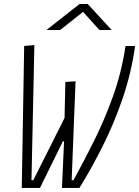

<svg xmlns="http://www.w3.org/2000/svg" viewBox="-20 -918 680 938"><path d="M282.7 0 293 -227.5H287.1L175.3 0H86.4L98.1 -693.4L147.9 -697.8L133.8 -37.6H142.6L295.4 -341.8L299.3 -517.6L349.1 -521L330.1 -37.6H338.9Q386.7 -124.5 438 -226.8Q489.3 -329.1 531.5 -446Q573.7 -563 593.3 -693.4H640.1Q621.1 -559.6 578.9 -436.3Q536.6 -313 481.4 -203.4Q426.3 -93.8 368.2 0ZM207 -771.5 368.7 -898.4H408.7L525.4 -771.5H465.8L385.7 -859.9L273.9 -771.5Z"/></svg>

Font: Cascadia Mono PL ExtraLight
Style: Italic
Weight: 200
Italic angle: -10°
Monospace: yes
Designer: Aaron Bell
Foundry: Saja Typeworks
Version: Version 2404.023; ttfautohint (v1.8.4)